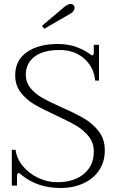

<svg xmlns="http://www.w3.org/2000/svg" viewBox="-20 -930 584 960"><path d="M190 -801 300 -894Q318 -910 333 -910Q342 -910 347.5 -904.5Q353 -899 353 -891Q353 -874 331 -861L201 -786ZM92 -52Q88 -55 82 -60Q76 -65 74 -65Q65 -65 65 -46V-2H39V-181H58Q63 -138 93.5 -100.5Q124 -63 170.5 -41Q217 -19 266 -19Q350 -19 399.5 -60.5Q449 -102 449 -172Q449 -216 423.5 -248Q398 -280 360.5 -302Q323 -324 258 -354Q191 -385 151 -408.5Q111 -432 83.5 -468Q56 -504 56 -553Q56 -629 114.5 -669.5Q173 -710 268 -710Q323 -710 364.5 -694Q406 -678 432 -658Q439 -653 441 -653Q449 -653 449 -667V-706H475V-527H456Q449 -595 400.5 -637.5Q352 -680 278 -680Q196 -680 152.5 -646.5Q109 -613 109 -557Q109 -518 133 -489Q157 -460 192.5 -440Q228 -420 289 -393Q359 -362 401.5 -337Q444 -312 474 -273Q504 -234 504 -178Q504 -121 475.5 -78.5Q447 -36 396.5 -13Q346 10 283 10Q170 10 92 -52Z"/></svg>

Font: Taviraj ExtraLight
Style: Regular
Weight: 275
Designer: Katatrad Team
Foundry: CadsonDemak
Version: Version 1.001